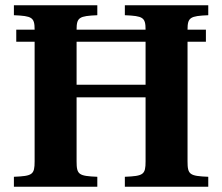

<svg xmlns="http://www.w3.org/2000/svg" viewBox="-20 -712 847 732"><path d="M33 0H351V-38C280 -41 272 -46 272 -97V-341H535V-97C535 -46 527 -41 456 -38V0H774V-38C703 -41 695 -46 695 -97V-553H765V-599H695C695 -646 705 -651 774 -654V-692H456V-654C525 -651 535 -646 535 -599H272C272 -646 282 -651 351 -654V-692H33V-654C102 -651 112 -646 112 -599H42V-553H112V-97C112 -46 104 -41 33 -38ZM272 -389V-553H535V-389Z"/></svg>

Font: Heuristica
Style: Bold
Weight: 700
Version: Version 1.0.1